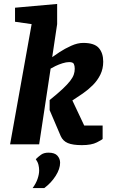

<svg xmlns="http://www.w3.org/2000/svg" viewBox="-20 -730 570 971"><path d="M394 4Q348 4 323 -6.5Q298 -17 287 -42L231 -173V-224Q271 -256 296 -279.5Q321 -303 334.5 -320.5Q348 -338 353 -352.5Q358 -367 358 -382Q358 -397 353.5 -406.5Q349 -416 330 -416Q315 -416 296 -410Q277 -404 260.5 -396Q244 -388 236 -383L178 0H31L140 -608L56 -620V-691L269 -710V-608L244 -441Q256 -450 282 -467Q308 -484 340 -498.5Q372 -513 401 -513Q457 -513 479.5 -487.5Q502 -462 502 -418Q502 -382 487.5 -352.5Q473 -323 449.5 -299.5Q426 -276 398.5 -257Q371 -238 346 -222L406 -95H499V-27Q497 -24 470 -10Q443 4 394 4ZM145 221Q162 198 170 174.5Q178 151 178 132Q178 118 174.5 103.5Q171 89 161 75Q173 63 187.5 52.5Q202 42 225 42Q257 42 270.5 57.5Q284 73 284 93Q284 124 261.5 159.5Q239 195 204 221Z"/></svg>

Font: Faustina ExtraBold
Style: Italic
Weight: 800
Italic angle: -8°
Designer: Alfonso Garcia
Foundry: http://www.omnibus-type.com
Version: Version 1.200